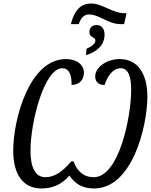

<svg xmlns="http://www.w3.org/2000/svg" viewBox="-20 -1059 859 1089"><path d="M382 -922H427C438 -958 458 -977 484 -977C546 -977 590 -922 667 -922H684L698 -984H686C616 -985 562 -1039 496 -1039C438 -1039 401 -1000 382 -922ZM471 -783 468 -746C535 -767 573 -806 573 -864C573 -896 556 -917 528 -917C502 -917 487 -902 487 -876C487 -845 521 -851 521 -829C521 -813 505 -797 471 -783ZM215 10C287 10 334 -19 374 -63C404 -19 444 10 514 10C726 10 814 -329 816 -510C816 -638 763 -724 659 -724C583 -724 520 -676 520 -626C520 -596 537 -577 573 -577C592 -632 622 -672 665 -672C705 -672 724 -630 724 -550C724 -393 654 -54 512 -54C457 -54 420 -83 397 -144H385C333 -85 291 -54 237 -54C179 -54 153 -112 153 -204C153 -370 232 -672 333 -672C378 -672 387 -621 386 -577C430 -578 456 -607 456 -646C456 -690 418 -724 354 -724C146 -724 55 -382 55 -204C55 -68 112 10 215 10Z"/></svg>

Font: Noto Serif ExtraCondensed
Style: Italic
Weight: 400
Width: 2
Italic angle: -12°
Designer: Monotype Design Team
Foundry: Monotype Imaging Inc.
Version: Version 2.014